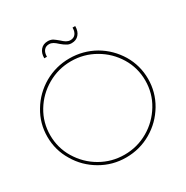

<svg xmlns="http://www.w3.org/2000/svg" viewBox="-192 -1022 1149 1186"><g transform="rotate(-30 382.0 -429.5)"><path d="M551 -656C496 -687 436 -703 371 -703C306 -703 247 -687 192 -656C137 -624 93 -581 61 -527C28 -473 12 -414 12 -351C12 -288 28 -229 61 -175C93 -120 137 -77 192 -45C247 -13 306 3 371 3C436 3 496 -13 551 -45C606 -77 649 -120 682 -175C714 -229 730 -288 730 -351C730 -414 714 -473 682 -527C649 -581 606 -624 551 -656ZM202 -638C254 -668 310 -683 371 -683C432 -683 488 -668 540 -638C592 -608 633 -568 664 -517C695 -466 710 -410 710 -351C710 -291 695 -235 664 -184C633 -133 592 -92 540 -62C488 -32 432 -17 371 -17C310 -17 254 -32 202 -62C150 -92 109 -133 78 -184C47 -235 32 -291 32 -351C32 -410 47 -466 78 -517C109 -568 150 -608 202 -638ZM484 -799C497 -814 503 -833 503 -858H484C484 -839 480 -824 471 -813C462 -802 450 -797 434 -797C424 -797 415 -800 406 -805C397 -810 388 -818 377 -828C364 -839 352 -848 343 -854C333 -859 322 -862 309 -862C287 -862 270 -855 257 -840C244 -825 238 -806 238 -781H257C257 -800 261 -815 270 -826C279 -837 291 -842 307 -842C317 -842 326 -839 335 -834C344 -829 353 -821 364 -811C377 -800 389 -791 399 -786C408 -780 419 -777 432 -777C454 -777 471 -784 484 -799Z"/></g></svg>

Font: Argentum Sans Thin
Style: Regular
Weight: 250
Designer: Julieta Ulanovsky
Foundry: Julieta Ulanovsky
Version: Version 5.001;February 15, 2019;FontCreator 11.5.0.2425 64-b